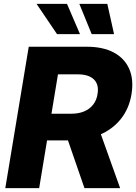

<svg xmlns="http://www.w3.org/2000/svg" viewBox="-20 -968 701 988"><path d="M7.3 0 127.9 -727.5H426.8Q509.8 -727.5 565.4 -697.8Q621.1 -668 645 -613.3Q668.9 -558.6 656.7 -483.4Q644.5 -409.2 601.8 -355.7Q559.1 -302.2 491.9 -273.9Q424.8 -245.6 339.4 -245.6H153.3L175.8 -382.8H346.7Q384.8 -382.8 413.1 -394.8Q441.4 -406.7 459.2 -429.4Q477.1 -452.1 481.9 -483.9Q490.2 -532.7 463.4 -559.1Q436.5 -585.4 380.4 -585.4H278.3L181.6 0ZM414.6 0 300.3 -330.6H480L598.1 0ZM451.7 -792.5 388.2 -948.2H532.2L566.9 -792.5ZM273.4 -792.5 168 -948.2H324.7L391.6 -792.5Z"/></svg>

Font: Inter 24pt ExtraBold
Style: Italic
Weight: 800
Italic angle: -9.3988°
Designer: Rasmus Andersson
Foundry: rsms
Version: Version 4.001;git-66647c0bb